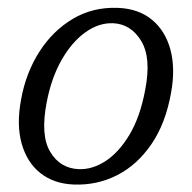

<svg xmlns="http://www.w3.org/2000/svg" viewBox="-20 -472 500 500"><path d="M287 -451.5Q340.5 -449.5 375.5 -420.8Q410.5 -392 423.8 -342.8Q437 -293.5 425.5 -230.5Q411.5 -151 374.5 -96.8Q337.5 -42.5 285 -15.8Q232.5 11 171.5 8.5Q120.5 6.5 85.5 -21Q50.5 -48.5 36.5 -97.8Q22.5 -147 35 -213.5Q47.5 -282.5 82.5 -337.2Q117.5 -392 169.8 -423Q222 -454 287 -451.5ZM185 -31.5Q220 -30 254.8 -52.5Q289.5 -75 317.2 -121.2Q345 -167.5 358 -237.5Q374.5 -321 347.8 -365.2Q321 -409.5 274.5 -411.5Q237.5 -413 202.2 -387.8Q167 -362.5 140.2 -315.5Q113.5 -268.5 101.5 -205Q85 -119.5 110.8 -76.5Q136.5 -33.5 185 -31.5Z"/></svg>

Font: Fraunces 72pt S100 Light
Style: Italic
Weight: 300
Italic angle: -16°
Version: Version 1.000; ttfautohint (v1.8.3)